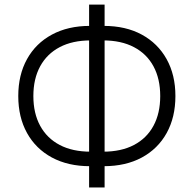

<svg xmlns="http://www.w3.org/2000/svg" viewBox="-20 -787 853 846"><path d="M376 -54.7Q279.8 -54.7 208.7 -93Q137.7 -131.3 99.1 -200.9Q60.5 -270.5 60.5 -363.8Q60.5 -457 99.1 -526.6Q137.7 -596.2 208.7 -634.5Q279.8 -672.9 376 -672.9H437Q534.2 -672.9 604.7 -634.5Q675.3 -596.2 714.1 -526.6Q752.9 -457 752.9 -363.8Q752.9 -270.5 714.4 -200.9Q675.8 -131.3 605 -93Q534.2 -54.7 437 -54.7ZM378.9 -118.7H434.6Q514.2 -118.7 570.3 -148.2Q626.5 -177.7 656.2 -232.7Q686 -287.6 686 -363.8Q686 -439.9 656.2 -494.9Q626.5 -549.8 570.3 -579.3Q514.2 -608.9 434.6 -608.9H378.9Q299.3 -608.9 243.2 -579.3Q187 -549.8 157 -494.9Q127 -439.9 127 -363.8Q127 -287.6 157 -232.7Q187 -177.7 243.2 -148.2Q299.3 -118.7 378.9 -118.7ZM372.6 39.1V-766.6H440.9V39.1Z"/></svg>

Font: Inter 17pt Light
Style: Regular
Weight: 300
Version: Version 4.001;git-66647c0bb